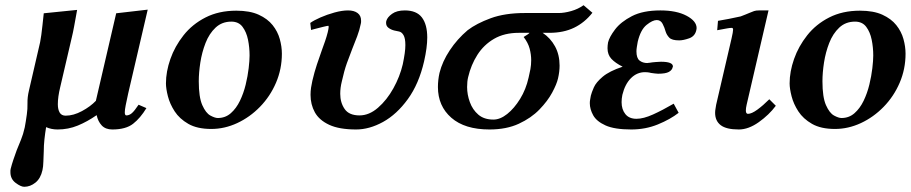

<svg xmlns="http://www.w3.org/2000/svg" viewBox="-20 -485 3496 737"><path d="M73 232Q60 232 40 217Q20 202 20 176Q20 173 20 169.5Q20 166 21 163Q25 147 31 129Q37 111 44 92Q52 72 60.5 51.5Q69 31 75 4Q77 -7 79 -19Q81 -31 83 -46Q86 -66 85.5 -89Q85 -112 91 -137L134 -323Q136 -332 138.5 -350.5Q141 -369 143 -388Q145 -407 146.5 -420.5Q148 -434 148 -434L276 -447Q276 -447 272.5 -427.5Q269 -408 264.5 -383.5Q260 -359 256 -343L211 -150Q202 -113 202 -85Q202 -65 209 -53Q216 -41 232 -41Q262 -41 294.5 -58.5Q327 -76 348 -98L426 -434L547 -448L472 -126Q466 -99 462.5 -81Q459 -63 459 -54Q459 -42 465 -42Q476 -42 486 -50.5Q496 -59 512 -83L542 -70Q519 -32 491 -10Q463 12 411 12Q385 12 370.5 -3.5Q356 -19 351 -43Q315 -18 278.5 -3Q242 12 201 12Q177 12 157 3Q153 27 150.5 50.5Q148 74 148 96Q147 115 146.5 135Q146 155 143 168Q136 200 116 216Q96 232 73 232Z M617 -165Q617 -210 634 -258.5Q651 -307 684.5 -349.5Q718 -392 769 -418Q820 -444 887 -444Q939 -444 973 -428.5Q1007 -413 1026.5 -388.5Q1046 -364 1054 -335Q1062 -306 1062 -279Q1062 -220 1039.5 -167.5Q1017 -115 978 -75Q939 -35 890.5 -12.5Q842 10 791 10Q737 10 703 -9.5Q669 -29 650.5 -57.5Q632 -86 624.5 -115.5Q617 -145 617 -165ZM743 -173Q743 -112 756.5 -81.5Q770 -51 787.5 -41.5Q805 -32 816 -32Q845 -32 866 -50.5Q887 -69 901 -98Q915 -127 923 -160Q931 -193 934.5 -223Q938 -253 938 -272Q938 -303 932 -332.5Q926 -362 911 -382Q896 -402 868 -402Q832 -402 807.5 -379Q783 -356 769 -320Q755 -284 749 -245Q743 -206 743 -173Z M1608 -250Q1588 -163 1545.5 -104.5Q1503 -46 1450.5 -17Q1398 12 1347 12Q1282 12 1243.5 -6Q1205 -24 1188.5 -54Q1172 -84 1172 -121Q1172 -135 1174 -148.5Q1176 -162 1179 -175Q1187 -209 1196.5 -237.5Q1206 -266 1215 -291Q1222 -310 1228 -327.5Q1234 -345 1238 -361Q1244 -386 1240 -386Q1237 -386 1220.5 -382Q1204 -378 1189 -374Q1174 -370 1174 -370L1171 -397Q1185 -407 1210 -418Q1235 -429 1264 -437Q1293 -445 1316 -445Q1339 -445 1352.5 -435Q1366 -425 1366 -406Q1366 -403 1366 -400Q1366 -397 1365 -394Q1360 -369 1351 -345.5Q1342 -322 1332 -297Q1322 -272 1311.5 -242.5Q1301 -213 1292 -172Q1286 -148 1286 -125Q1286 -91 1303 -66.5Q1320 -42 1360 -42Q1397 -42 1431 -71.5Q1465 -101 1490 -146Q1515 -191 1526 -238Q1531 -262 1533.5 -280Q1536 -298 1536 -312Q1536 -338 1529 -350Q1522 -362 1512 -364Q1505 -365 1493 -368Q1481 -371 1471.5 -378Q1462 -385 1462 -397Q1462 -402 1463 -405Q1467 -419 1485 -432Q1503 -445 1534 -445Q1579 -445 1599.5 -418Q1620 -391 1620 -341Q1620 -303 1608 -250Z M1775 -369Q1809 -395 1863.5 -415Q1918 -435 1994 -435H2124Q2146 -435 2172.5 -442.5Q2199 -450 2220 -465L2254 -436Q2224 -398 2183.5 -378.5Q2143 -359 2089 -359H2063Q2093 -339 2110.5 -307Q2128 -275 2128 -233Q2128 -210 2122 -184Q2117 -162 2099.5 -129.5Q2082 -97 2050.5 -64.5Q2019 -32 1971.5 -10Q1924 12 1859 12Q1764 12 1712.5 -33Q1661 -78 1661 -151Q1661 -178 1667 -205Q1678 -249 1706.5 -292Q1735 -335 1775 -369ZM1874 -26Q1900 -26 1927 -47.5Q1954 -69 1976.5 -105.5Q1999 -142 2009 -187Q2013 -203 2016 -219.5Q2019 -236 2019 -254Q2019 -276 2013 -298.5Q2007 -321 1990 -343Q1997 -347 2005 -352.5Q2013 -358 2012 -359H1972Q1916 -359 1876.5 -336Q1837 -313 1812.5 -274.5Q1788 -236 1777 -189Q1775 -181 1774 -171.5Q1773 -162 1773 -151Q1773 -122 1783.5 -93Q1794 -64 1816 -45Q1838 -26 1874 -26Z M2369 -121Q2366 -106 2366 -93Q2366 -65 2380.5 -47Q2395 -29 2423 -29Q2450 -29 2486.5 -45.5Q2523 -62 2566 -87L2585 -52Q2553 -27 2505.5 -7.5Q2458 12 2403 12Q2339 12 2304.5 -3.5Q2270 -19 2257 -42.5Q2244 -66 2244 -89Q2244 -97 2245.5 -104Q2247 -111 2248 -118Q2251 -130 2259.5 -149.5Q2268 -169 2293.5 -190.5Q2319 -212 2370 -229Q2342 -243 2327 -259Q2312 -275 2312 -300Q2312 -305 2312.5 -310.5Q2313 -316 2314 -322Q2319 -343 2341 -372Q2363 -401 2405.5 -423Q2448 -445 2515 -445Q2577 -445 2615.5 -424.5Q2654 -404 2654 -377Q2654 -373 2653 -370Q2648 -346 2625.5 -338Q2603 -330 2587 -330Q2559 -330 2549 -340.5Q2539 -351 2535 -364Q2531 -379 2523.5 -393.5Q2516 -408 2501 -408Q2485 -408 2462 -389.5Q2439 -371 2428 -325Q2426 -314 2424.5 -304.5Q2423 -295 2423 -288Q2423 -262 2435 -252.5Q2447 -243 2465 -243Q2465 -243 2467 -243.5Q2469 -244 2473 -244Q2484 -246 2498.5 -247Q2513 -248 2517 -248Q2563 -248 2563 -230Q2563 -228 2562 -227Q2560 -216 2547.5 -209Q2535 -202 2506 -202Q2502 -202 2494 -203Q2486 -204 2479 -205Q2472 -207 2465 -207.5Q2458 -208 2456 -208Q2425 -208 2402 -185Q2379 -162 2369 -121Z M2930 -445 2846 -83Q2843 -70 2843 -61Q2843 -48 2851 -48Q2865 -48 2887 -64Q2909 -80 2933 -104L2958 -79Q2932 -44 2892.5 -16Q2853 12 2816 12Q2768 12 2746.5 -4.5Q2725 -21 2725 -52Q2725 -60 2726.5 -67.5Q2728 -75 2729 -83L2788 -337Q2794 -363 2794 -371Q2794 -378 2789 -378Q2782 -378 2771 -376Q2760 -374 2733 -369L2736 -405Q2750 -407 2777.5 -412.5Q2805 -418 2823 -422Q2831 -425 2841 -429Q2851 -433 2858 -436Q2867 -440 2874.5 -442.5Q2882 -445 2893 -445Z M3011 -165Q3011 -210 3028 -258.5Q3045 -307 3078.5 -349.5Q3112 -392 3163 -418Q3214 -444 3281 -444Q3333 -444 3367 -428.5Q3401 -413 3420.5 -388.5Q3440 -364 3448 -335Q3456 -306 3456 -279Q3456 -220 3433.5 -167.5Q3411 -115 3372 -75Q3333 -35 3284.5 -12.5Q3236 10 3185 10Q3131 10 3097 -9.5Q3063 -29 3044.5 -57.5Q3026 -86 3018.5 -115.5Q3011 -145 3011 -165ZM3137 -173Q3137 -112 3150.5 -81.5Q3164 -51 3181.5 -41.5Q3199 -32 3210 -32Q3239 -32 3260 -50.5Q3281 -69 3295 -98Q3309 -127 3317 -160Q3325 -193 3328.5 -223Q3332 -253 3332 -272Q3332 -303 3326 -332.5Q3320 -362 3305 -382Q3290 -402 3262 -402Q3226 -402 3201.5 -379Q3177 -356 3163 -320Q3149 -284 3143 -245Q3137 -206 3137 -173Z"/></svg>

Font: Libertinus Serif SemiBold
Style: Italic
Weight: 600
Italic angle: -11.5°
Designer: Philipp H. Poll, Khaled Hosny
Foundry: Caleb Maclennan
Version: Version 7.051;RELEASE